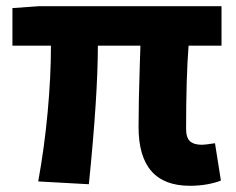

<svg xmlns="http://www.w3.org/2000/svg" viewBox="-20 -584 760 618"><path d="M426 -175Q426 -256 430 -376L432 -437H295Q295 -277 266 9L103 0Q123 -110 133.5 -224Q144 -338 144 -437H20V-558L105 -564H693V-437H587Q579 -337 579 -169Q579 -141 591.5 -129.5Q604 -118 630 -118Q640 -118 672 -123L691 -3Q675 4 648.5 9Q622 14 591 14Q426 14 426 -175Z"/></svg>

Font: Merged Yaku Han JP ExtraBold
Style: Regular
Weight: 800
Designer: Ryoko NISHIZUKA 西塚涼子 (kana, bopomofo & ideographs); Paul D. Hunt (Latin, Greek & Cyrillic); Sandoll Communications 산돌커뮤니
Foundry: Adobe
Version: Version 2.004